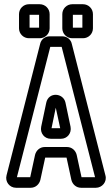

<svg xmlns="http://www.w3.org/2000/svg" viewBox="-20 -864 530 909"><path d="M60 -25 218 -642H272L430 -25H366L343 -131C338 -151 321 -168 297 -168H192C168 -168 151 -151 146 -131L123 -25ZM56 25H125C149 25 166 8 171 -12L194 -118H295L318 -12C323 8 340 25 364 25H434C463 25 488 -3 479 -34L320 -656C316 -676 298 -692 275 -692H215C192 -692 174 -676 170 -656L11 -34C3 -4 25 25 56 25ZM175 -264C169 -234 190 -207 220 -207H269C298 -207 320 -233 314 -264L290 -378C280 -425 210 -430 199 -378ZM224 -257 244 -354 265 -257ZM325 -733V-794H370V-733ZM420 -730V-797C420 -823 399 -844 373 -844H322C296 -844 275 -823 275 -797V-730C275 -704 296 -683 322 -683H373C399 -683 420 -704 420 -730ZM120 -733V-794H165V-733ZM215 -730V-797C215 -823 194 -844 168 -844H117C91 -844 70 -823 70 -797V-730C70 -704 91 -683 117 -683H168C194 -683 215 -704 215 -730Z"/></svg>

Font: DIN Rundschrift
Style: MittelKont
Weight: 400
Version: Version 1.027